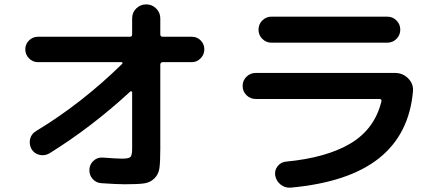

<svg xmlns="http://www.w3.org/2000/svg" viewBox="-20 -820 2040 886"><path d="M155.3 -533.2Q130.9 -533.2 113.8 -550.8Q96.7 -568.4 96.7 -592.3Q96.7 -616.2 113.8 -633.3Q130.9 -650.4 155.3 -650.4H579.1Q589.8 -650.4 589.8 -661.1V-735.4Q589.8 -762.7 608.9 -781.2Q627.9 -799.8 654.8 -799.8Q681.6 -799.8 700.7 -780.8Q719.7 -761.7 719.7 -735.4V-661.1Q719.7 -650.4 731.4 -650.4H865.2Q889.6 -650.4 906.2 -633.3Q922.9 -616.2 922.9 -592.3Q922.9 -568.4 905.8 -550.8Q888.7 -533.2 865.2 -533.2H731.4Q720.7 -533.2 719.7 -522.5V-132.8Q719.7 -74.2 715.8 -44.9Q711.9 -15.6 692.4 3.4Q672.9 22.5 644.5 26.4Q616.2 30.3 556.6 30.3Q518.6 30.3 449.2 25.4Q423.8 24.4 407.2 5.4Q390.6 -13.7 392.6 -39.1Q394.5 -63.5 412.6 -79.1Q430.7 -94.7 455.1 -92.8Q518.6 -87.9 543 -87.9Q574.2 -87.9 582 -95.7Q589.8 -103.5 589.8 -134.8V-393.6Q589.8 -396.5 586.9 -398.4Q584 -400.4 582 -398.4Q403.3 -233.4 208 -112.3Q185.5 -99.6 161.6 -105.5Q137.7 -111.3 125 -132.8Q113.3 -155.3 119.1 -179.2Q125 -203.1 147.5 -215.8Q357.4 -342.8 543.9 -525.4Q545.9 -527.3 544.9 -530.3Q543.9 -533.2 541 -533.2Z M1160.2 -363.3Q1134.8 -363.3 1117.2 -380.9Q1099.6 -398.4 1099.6 -423.3Q1099.6 -448.2 1117.2 -465.8Q1134.8 -483.4 1160.2 -483.4H1802.7Q1838.9 -483.4 1863.8 -458Q1888.7 -432.6 1885.7 -398.4Q1868.2 -200.2 1728.5 -89.4Q1588.9 21.5 1321.3 45.9Q1294.9 47.9 1274.9 31.7Q1254.9 15.6 1250 -9.8Q1246.1 -34.2 1261.2 -53.2Q1276.4 -72.3 1299.8 -74.2Q1486.3 -91.8 1597.7 -158.2Q1709 -224.6 1740.2 -352.5Q1742.2 -362.3 1731.4 -363.3ZM1233.4 -743.2H1766.6Q1792 -743.2 1809.6 -725.6Q1827.1 -708 1827.1 -683.1Q1827.1 -658.2 1809.6 -640.6Q1792 -623 1766.6 -623H1233.4Q1208 -623 1190.4 -640.6Q1172.9 -658.2 1172.9 -683.1Q1172.9 -708 1190.4 -725.6Q1208 -743.2 1233.4 -743.2Z"/></svg>

Font: Rounded-X Mgen+ 1mn bold
Style: Bold
Weight: 700
Designer: [Source Han Sans]
Ryoko NISHIZUKA  (kana & ideographs); Paul D. Hunt (Latin, Greek & Cyrillic); Wenlong ZHANG  (bopomofo
Version: Version 1.059.20150602